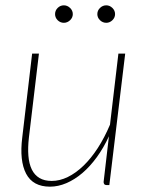

<svg xmlns="http://www.w3.org/2000/svg" viewBox="-20 -694 549 720"><path d="M449.5 -493 390 0H379.5Q373.5 0 371 -3.5Q368.5 -7 368.5 -11.5L388.5 -183Q368.5 -139.5 343 -104.5Q317.5 -69.5 288.8 -45Q260 -20.5 229 -7.2Q198 6 167.5 6Q103.5 6 78 -42.5Q52.5 -91 63.5 -179L100.5 -493H126L88.5 -179Q84 -140 86.5 -109.8Q89 -79.5 99.2 -58.5Q109.5 -37.5 128 -26.5Q146.5 -15.5 174 -15.5Q204 -15.5 234.2 -30.2Q264.5 -45 293 -72.5Q321.5 -100 346.8 -139Q372 -178 392.5 -226.5L424 -493ZM253 -641Q253 -628 242.8 -618.2Q232.5 -608.5 219.5 -608.5Q206 -608.5 196.2 -618.2Q186.5 -628 186.5 -641Q186.5 -654.5 196.2 -664.2Q206 -674 219.5 -674Q232.5 -674 242.8 -664.2Q253 -654.5 253 -641ZM411.5 -641Q411.5 -628 401.5 -618.2Q391.5 -608.5 378.5 -608.5Q365 -608.5 355 -618.2Q345 -628 345 -641Q345 -654.5 355 -664.2Q365 -674 378.5 -674Q391.5 -674 401.5 -664.2Q411.5 -654.5 411.5 -641Z"/></svg>

Font: Lato ExtraLight
Style: Italic
Weight: 275
Italic angle: -7°
Designer: Lukasz Dziedzic with Adam Twardoch and Botio Nikoltchev
Foundry: tyPoland Lukasz Dziedzic
Version: Version 2.015; 2015-08-06; http://www.latofonts.com/